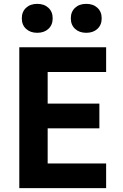

<svg xmlns="http://www.w3.org/2000/svg" viewBox="-20 -975 640 995"><path d="M530 0H80V-730H530V-602H227V-438H495V-310H227V-128H530ZM93 -880Q93 -914 115 -934.5Q137 -955 173 -955Q209 -955 231 -934.5Q253 -914 253 -880Q253 -846 231 -825.5Q209 -805 173 -805Q137 -805 115 -825.5Q93 -846 93 -880ZM347 -880Q347 -914 369 -934.5Q391 -955 427 -955Q463 -955 485 -934.5Q507 -914 507 -880Q507 -846 485 -825.5Q463 -805 427 -805Q391 -805 369 -825.5Q347 -846 347 -880Z"/></svg>

Font: JetBrains Mono Extra Bold
Style: Regular
Weight: 800
Monospace: yes
Designer: Philipp Nurullin, Konstantin Bulenkov
Foundry: JetBrains
Version: 2.002